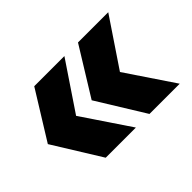

<svg xmlns="http://www.w3.org/2000/svg" viewBox="-82 -637 754 754"><g transform="rotate(-45 295.0 -259.5)"><path d="M394 -458.5H562L428.5 -260L562 -61.5H394L271.5 -260ZM151 -458.5H318.5L185 -260L318.5 -61.5H151L28 -260Z"/></g></svg>

Font: Overused Grotesk ExtraBold
Style: Regular
Weight: 800
Version: Version 0.004